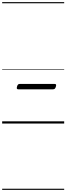

<svg xmlns="http://www.w3.org/2000/svg" viewBox="-20 -1145 615 1780"><path d="M150 -317Q139 -317 136.5 -323Q134 -329 138 -343Q142 -357 148 -362Q154 -367 165 -367H485Q497 -367 499.5 -361Q502 -355 498 -342Q494 -328 488 -322.5Q482 -317 470 -317ZM0 605H575V615H0ZM0 -20H575V0H0ZM0 -505H575V-500H0ZM0 -1125H575V-1115H0Z"/></svg>

Font: Playwrite CU Guides
Style: Regular
Weight: 400
Designer: Veronika Burian, José Scaglione
Foundry: TypeTogether
Version: Version 1.003